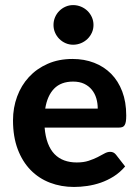

<svg xmlns="http://www.w3.org/2000/svg" viewBox="-20 -723 543 750"><path d="M30.8 0ZM263.2 -492.7Q309.1 -492.7 347.7 -477.8Q386.2 -462.9 414.1 -434.8Q441.9 -406.7 457.5 -365.7Q473.1 -324.7 473.1 -272Q473.1 -257.8 471.7 -248.8Q470.2 -239.7 467 -234.4Q463.9 -229 458.3 -226.8Q452.6 -224.6 444.3 -224.6H154.3Q157.2 -189.5 167 -163.6Q176.8 -137.7 192.9 -121.1Q209 -104.5 231 -96.4Q252.9 -88.4 279.8 -88.4Q306.6 -88.4 326.4 -95Q346.2 -101.6 361.1 -109.1Q376 -116.7 387.7 -123.3Q399.4 -129.9 410.6 -129.9Q424.3 -129.9 433.1 -118.7L468.8 -72.8Q448.7 -49.3 424.3 -33.9Q399.9 -18.6 373.8 -9.5Q347.7 -0.5 320.8 3.4Q293.9 7.3 269 7.3Q218.8 7.3 175.3 -9.3Q131.8 -25.9 99.6 -58.8Q67.4 -91.8 49.1 -140.4Q30.8 -189 30.8 -252.9Q30.8 -302.2 46.9 -345.9Q63 -389.6 93 -422.1Q123 -454.6 166 -473.6Q209 -492.7 263.2 -492.7ZM265.6 -404.3Q218.3 -404.3 191.4 -376.7Q164.6 -349.1 156.7 -298.8H361.8Q361.8 -319.8 356.2 -338.9Q350.6 -357.9 338.6 -372.6Q326.7 -387.2 308.6 -395.8Q290.5 -404.3 265.6 -404.3ZM345.2 -625.5Q345.2 -609.4 338.9 -595.5Q332.5 -581.5 321.8 -571Q311 -560.5 296.4 -554.4Q281.7 -548.3 265.6 -548.3Q250 -548.3 236.1 -554.4Q222.2 -560.5 211.7 -571Q201.2 -581.5 195.1 -595.5Q189 -609.4 189 -625.5Q189 -641.6 195.1 -655.8Q201.2 -669.9 211.7 -680.4Q222.2 -690.9 236.1 -697Q250 -703.1 265.6 -703.1Q281.7 -703.1 296.4 -697Q311 -690.9 321.8 -680.4Q332.5 -669.9 338.9 -655.8Q345.2 -641.6 345.2 -625.5Z"/></svg>

Font: Carlito
Style: Bold
Weight: 700
Designer: Lukasz Dziedzic
Foundry: tyPoland Lukasz Dziedzic
Version: Version 1.104